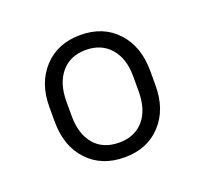

<svg xmlns="http://www.w3.org/2000/svg" viewBox="-78 -812 605 566"><g transform="rotate(-20 225.0 -529.0)"><path d="M65.9 -552.7Q65.9 -627.4 109.1 -674.1Q152.3 -720.7 223.6 -720.7Q295.4 -720.7 338.6 -674.1Q381.8 -627.4 381.8 -550.3V-504.4Q381.8 -429.7 338.9 -383.3Q295.9 -336.9 224.6 -336.9Q152.8 -336.9 109.4 -383.1Q65.9 -429.2 65.9 -506.8ZM118.7 -504.4Q118.7 -448.7 146.2 -416Q173.8 -383.3 224.6 -383.3Q272.9 -383.3 301 -415.5Q329.1 -447.8 329.1 -506.3V-552.7Q329.1 -608.9 300.8 -641.4Q272.5 -673.8 223.6 -673.8Q174.8 -673.8 146.7 -640.6Q118.7 -607.4 118.7 -550.3Z"/></g></svg>

Font: Vazir Thin
Style: Thin
Weight: 100
Designer: Saber Rastikerdar
Foundry: Saber Rastikerdar
Version: Version 30.0.0